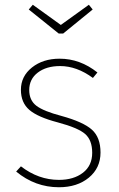

<svg xmlns="http://www.w3.org/2000/svg" viewBox="-20 -778 501 808"><path d="M354 -758 370 -738 246 -637H227L101 -738L118 -758L236 -673ZM231 -531Q317 -531 390 -473L371 -450Q303 -500 233 -500Q175 -500 139 -472.5Q103 -445 103 -399Q103 -356 133 -333Q163 -310 239 -290Q330 -265 366.5 -232.5Q403 -200 403 -136Q403 -71 354 -30.5Q305 10 228 10Q128 10 48 -56L68 -78Q142 -21 228 -21Q290 -21 329 -51Q368 -81 368 -135Q368 -188 338.5 -214Q309 -240 223 -263Q139 -285 103.5 -315.5Q68 -346 68 -400Q68 -457 114.5 -494Q161 -531 231 -531Z"/></svg>

Font: Fira Sans UltraLight
Style: Regular
Weight: 200
Designer: Carrois Corporate & Edenspiekermann AG
Foundry: Carrois Corporate GbR & Edenspiekermann AG
Version: Version 4.106;PS 004.106;hotconv 1.0.70;makeotf.lib2.5.58329